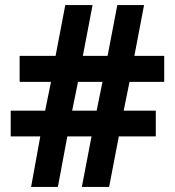

<svg xmlns="http://www.w3.org/2000/svg" viewBox="-20 -733 686 753"><path d="M488 -412 465 -299H591V-198H446L408 0H301L339 -198H244L207 0H102L138 -198H22V-299H157L180 -412H57V-514H198L236 -713H343L305 -514H402L440 -713H545L507 -514H624V-412ZM263 -299H359L382 -412H286Z"/></svg>

Font: Noto Sans Medefaidrin
Style: Bold
Weight: 700
Designer: Dalton Maag Ltd
Foundry: Dalton Maag Ltd
Version: Version 1.002; ttfautohint (v1.8.4.7-5d5b)